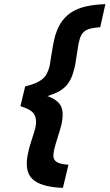

<svg xmlns="http://www.w3.org/2000/svg" viewBox="-20 -779 531 931"><path d="M277 -171Q274 -159 269.5 -144.5Q265 -130 260 -114Q255 -98 250.5 -83Q246 -68 243 -55Q239 -36 239 -23Q239 -10 246.5 -1Q254 8 269.5 13Q285 18 312 20L285 132Q177 128 136.5 88.5Q96 49 117 -41Q120 -56 125 -73Q130 -90 135.5 -106.5Q141 -123 145.5 -138Q150 -153 152 -162Q160 -199 146.5 -223.5Q133 -248 79 -264L102 -360Q132 -367 152.5 -376Q173 -385 186.5 -396.5Q200 -408 207.5 -423Q215 -438 220 -456Q222 -466 224.5 -482.5Q227 -499 230 -517Q233 -535 236 -552.5Q239 -570 242 -584Q253 -632 273 -664.5Q293 -697 323.5 -717.5Q354 -738 395.5 -747.5Q437 -757 491 -759L466 -647Q439 -645 421 -641Q403 -637 391.5 -628.5Q380 -620 373.5 -607.5Q367 -595 363 -576Q360 -564 357.5 -546.5Q355 -529 352 -511Q349 -493 346.5 -476.5Q344 -460 341 -449Q334 -419 323.5 -397Q313 -375 297.5 -359.5Q282 -344 260.5 -333Q239 -322 210 -313Q261 -295 276 -263.5Q291 -232 277 -171Z"/></svg>

Font: Panefresco 800wt
Style: Italic
Weight: 800
Foundry: Campivisivi & Chank Co
Version: Version 1.001